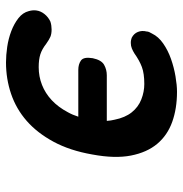

<svg xmlns="http://www.w3.org/2000/svg" viewBox="-5 -595 610 640"><g transform="rotate(90 300.0 -275.0)"><path d="M495 -278Q482 -203 452.5 -148.5Q423 -94 383 -59Q343 -24 293 -7Q243 10 188 10Q164 10 136.5 6Q109 2 84 -7.5Q59 -17 40.5 -31.5Q22 -46 17 -66Q15 -73 14.5 -79.5Q14 -86 15 -92Q17 -106 27 -118.5Q37 -131 52 -138Q58 -140 65 -141Q72 -142 78 -142Q93 -142 102.5 -138Q112 -134 126 -124Q144 -110 161 -104.5Q178 -99 204 -99Q235 -99 263 -110Q291 -121 314 -142.5Q337 -164 354 -196Q363 -212 369 -231H213Q194 -231 181.5 -240Q169 -249 174 -279Q180 -308 196 -317Q212 -326 231 -326H383Q382 -340 379 -352Q372 -387 354.5 -409Q337 -431 311.5 -441Q286 -451 260 -451Q225 -451 203.5 -443Q182 -435 158 -418Q150 -413 141.5 -409.5Q133 -406 123 -406Q117 -406 113 -407Q109 -408 106 -409Q92 -416 86.5 -429.5Q81 -443 85 -459Q85 -463 87 -467.5Q89 -472 92 -477Q102 -498 125 -514Q148 -530 176.5 -540Q205 -550 234.5 -555Q264 -560 286 -560Q342 -560 386.5 -544Q431 -528 459.5 -494Q488 -460 498.5 -406.5Q509 -353 495 -278Z"/></g></svg>

Font: Maple Mono SemiBold
Style: Italic
Weight: 600
Italic angle: -10°
Monospace: yes
Designer: subframe7536
Version: Version 7.000